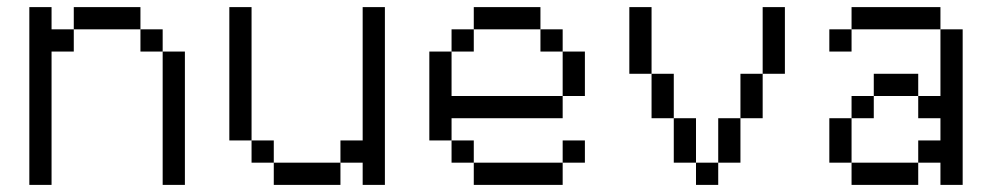

<svg xmlns="http://www.w3.org/2000/svg" viewBox="-20 -520 2790 540"><path d="M62.5 -500H125V-437.5H62.5ZM62.5 -437.5H125V-375H62.5ZM62.5 -375H125V-312.5H62.5ZM62.5 -312.5H125V-250H62.5ZM62.5 -250H125V-187.5H62.5ZM62.5 -187.5H125V-125H62.5ZM62.5 -125H125V-62.5H62.5ZM62.5 -62.5H125V0H62.5ZM125 -437.5H187.5V-375H125ZM187.5 -500H250V-437.5H187.5ZM250 -500H312.5V-437.5H250ZM312.5 -500H375V-437.5H312.5ZM375 -437.5H437.5V-375H375ZM437.5 -375H500V-312.5H437.5ZM437.5 -312.5H500V-250H437.5ZM437.5 -250H500V-187.5H437.5ZM437.5 -187.5H500V-125H437.5ZM437.5 -125H500V-62.5H437.5ZM437.5 -62.5H500V0H437.5Z M625 -500H687.5V-437.5H625ZM625 -437.5H687.5V-375H625ZM625 -375H687.5V-312.5H625ZM625 -312.5H687.5V-250H625ZM625 -250H687.5V-187.5H625ZM625 -187.5H687.5V-125H625ZM687.5 -125H750V-62.5H687.5ZM750 -62.5H812.5V0H750ZM812.5 -62.5H875V0H812.5ZM937.5 -125H1000V-62.5H937.5ZM875 -62.5H937.5V0H875ZM1000 -125H1062.5V-62.5H1000ZM1000 -250H1062.5V-187.5H1000ZM1000 -312.5H1062.5V-250H1000ZM1000 -437.5H1062.5V-375H1000ZM1000 -500H1062.5V-437.5H1000ZM1000 -375H1062.5V-312.5H1000ZM1000 -187.5H1062.5V-125H1000ZM1000 -62.5H1062.5V0H1000Z M1187.5 -375H1250V-312.5H1187.5ZM1187.5 -312.5H1250V-250H1187.5ZM1187.5 -250H1250V-187.5H1187.5ZM1187.5 -187.5H1250V-125H1187.5ZM1250 -125H1312.5V-62.5H1250ZM1312.5 -62.5H1375V0H1312.5ZM1375 -62.5H1437.5V0H1375ZM1437.5 -62.5H1500V0H1437.5ZM1250 -437.5H1312.5V-375H1250ZM1312.5 -500H1375V-437.5H1312.5ZM1375 -500H1437.5V-437.5H1375ZM1437.5 -500H1500V-437.5H1437.5ZM1500 -437.5H1562.5V-375H1500ZM1562.5 -375H1625V-312.5H1562.5ZM1562.5 -312.5H1625V-250H1562.5ZM1500 -250H1562.5V-187.5H1500ZM1437.5 -250H1500V-187.5H1437.5ZM1375 -250H1437.5V-187.5H1375ZM1312.5 -250H1375V-187.5H1312.5ZM1250 -250H1312.5V-187.5H1250ZM1562.5 -125H1625V-62.5H1562.5ZM1500 -62.5H1562.5V0H1500Z M1750 -500H1812.5V-437.5H1750ZM1750 -437.5H1812.5V-375H1750ZM1750 -375H1812.5V-312.5H1750ZM1812.5 -312.5H1875V-250H1812.5ZM1812.5 -250H1875V-187.5H1812.5ZM1875 -187.5H1937.5V-125H1875ZM1875 -125H1937.5V-62.5H1875ZM1937.5 -62.5H2000V0H1937.5ZM2000 -125H2062.5V-62.5H2000ZM2000 -187.5H2062.5V-125H2000ZM2062.5 -250H2125V-187.5H2062.5ZM2062.5 -312.5H2125V-250H2062.5ZM2125 -375H2187.5V-312.5H2125ZM2125 -437.5H2187.5V-375H2125ZM2125 -500H2187.5V-437.5H2125Z M2312.5 -437.5H2375V-375H2312.5ZM2375 -500H2437.5V-437.5H2375ZM2437.5 -500H2500V-437.5H2437.5ZM2500 -500H2562.5V-437.5H2500ZM2562.5 -500H2625V-437.5H2562.5ZM2625 -437.5H2687.5V-375H2625ZM2625 -375H2687.5V-312.5H2625ZM2625 -312.5H2687.5V-250H2625ZM2625 -250H2687.5V-187.5H2625ZM2625 -187.5H2687.5V-125H2625ZM2500 -62.5H2562.5V0H2500ZM2437.5 -62.5H2500V0H2437.5ZM2375 -62.5H2437.5V0H2375ZM2312.5 -125H2375V-62.5H2312.5ZM2312.5 -187.5H2375V-125H2312.5ZM2375 -250H2437.5V-187.5H2375ZM2437.5 -312.5H2500V-250H2437.5ZM2500 -312.5H2562.5V-250H2500ZM2562.5 -250H2625V-187.5H2562.5ZM2625 -125H2687.5V-62.5H2625ZM2562.5 -125H2625V-62.5H2562.5ZM2625 -62.5H2687.5V0H2625Z"/></svg>

Font: ChillBitmapSE 16px
Style: Regular
Weight: 400
Designer: Designed by Warren2060
Foundry: ChillType
Version: Version 1.000